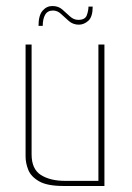

<svg xmlns="http://www.w3.org/2000/svg" viewBox="-20 -618 437 638"><path d="M191 0Q137 0 110 -15.5Q83 -31 74 -53.5Q65 -76 65 -98V-470H85V-105Q85 -56 116 -36.5Q147 -17 196 -17H307V-470H327V0ZM108 -532Q108 -567 121.5 -582.5Q135 -598 154 -598Q174 -598 187 -586.5Q200 -575 212.5 -563.5Q225 -552 240 -552Q263 -552 268.5 -567.5Q274 -583 274 -596H288Q288 -562 273.5 -549Q259 -536 242 -536Q223 -536 209 -548Q195 -560 183 -571.5Q171 -583 156 -583Q138 -583 130 -569Q122 -555 122 -532Z"/></svg>

Font: Smooch Sans Thin
Style: Regular
Weight: 100
Designer: Robert E. Leuschke
Foundry: Robert E. Leuschke
Version: Version 1.010